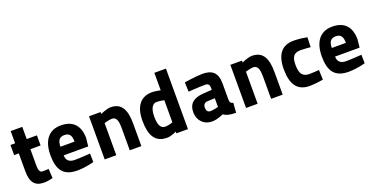

<svg xmlns="http://www.w3.org/2000/svg" viewBox="-27 -1388 4050 2087"><g transform="rotate(-20 1998.0 -344.0)"><path d="M326 -381V-498H208V-639H74V-498H20V-381H74V-178C74 -44 119 12 230 12C265 12 327 -3 327 -3L321 -111C321 -111 278 -109 250 -109C223 -109 208 -135 208 -185V-381Z M621 -106C553 -106 526 -141 525 -194H809L819 -287C819 -423 753 -511 606 -511C460 -511 390 -406 390 -243C390 -73 451 12 610 12C712 12 803 -16 803 -16L801 -115C801 -115 693 -106 621 -106ZM524 -294C525 -356 542 -399 606 -399C669 -399 687 -360 687 -294Z M1063 0V-371C1063 -371 1121 -389 1154 -389C1209 -389 1219 -327 1219 -261V0H1353V-261C1353 -413 1312 -511 1182 -511C1135 -511 1063 -477 1063 -477V-499H929V0Z M1892 -700H1758V-498C1758 -498 1697 -511 1660 -511C1534 -511 1458 -426 1458 -255C1458 -90 1507 11 1648 11C1699 11 1758 -20 1758 -20V0H1892ZM1671 -109C1613 -109 1594 -164 1594 -255C1594 -346 1625 -394 1670 -394C1713 -394 1758 -383 1758 -383V-127C1758 -127 1709 -109 1671 -109Z M2415 -339C2415 -467 2352 -511 2244 -511C2171 -511 2034 -489 2034 -489L2038 -380C2038 -380 2142 -389 2236 -389C2265 -389 2281 -371 2281 -341V-313L2178 -306C2078 -299 2009 -259 2009 -152C2009 -52 2078 12 2167 12C2236 12 2301 -22 2301 -22C2333 -1 2367 12 2445 12L2453 -100C2425 -108 2415 -117 2415 -154ZM2281 -216V-115C2281 -115 2228 -100 2187 -100C2160 -100 2144 -121 2144 -156C2144 -188 2161 -211 2193 -212Z M2698 0V-371C2698 -371 2756 -389 2789 -389C2844 -389 2854 -327 2854 -261V0H2988V-261C2988 -413 2947 -511 2817 -511C2770 -511 2698 -477 2698 -477V-499H2564V0Z M3299 -511C3160 -511 3093 -421 3093 -255C3093 -78 3157 12 3296 12C3372 12 3454 -4 3454 -4L3450 -117C3450 -117 3377 -111 3339 -111C3258 -111 3229 -158 3229 -255C3229 -350 3257 -388 3338 -388C3376 -388 3450 -381 3450 -381L3454 -494C3454 -494 3377 -511 3299 -511Z M3760 -106C3692 -106 3665 -141 3664 -194H3948L3958 -287C3958 -423 3892 -511 3745 -511C3599 -511 3529 -406 3529 -243C3529 -73 3590 12 3749 12C3851 12 3942 -16 3942 -16L3940 -115C3940 -115 3832 -106 3760 -106ZM3663 -294C3664 -356 3681 -399 3745 -399C3808 -399 3826 -360 3826 -294Z"/></g></svg>

Font: TitilliumMaps29L
Style: 999 wt
Weight: 900
Designer: Campivisivi
Foundry: Accademia di Belle Arti di Urbino and students of MA course of Visual design